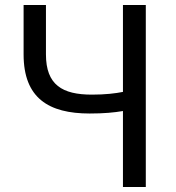

<svg xmlns="http://www.w3.org/2000/svg" viewBox="-20 -753 708 773"><path d="M475 0H567V-733H475V-383C445 -377 404 -372 350 -372C231 -372 165 -411 165 -534V-733H75V-534C75 -358 176 -296 341 -296C399 -296 440 -300 475 -306Z"/></svg>

Font: Noto Sans Mono CJK HK
Style: Regular
Weight: 400
Designer: Ryoko NISHIZUKA 西塚涼子 (kana, bopomofo & ideographs); Paul D. Hunt (Latin, Greek & Cyrillic); Sandoll Communications 산돌커뮤니
Foundry: Adobe
Version: Version 2.004;hotconv 1.0.118;makeotfexe 2.5.65603